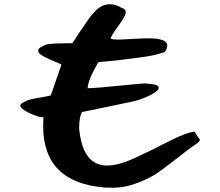

<svg xmlns="http://www.w3.org/2000/svg" viewBox="-20 -875 1040 907"><path d="M98 -395Q108 -404 160 -412.5Q212 -421 220 -425L270 -569Q272 -571 216 -594Q160 -618 160 -635Q160 -645 174 -653Q196 -665 206 -666Q222 -669 258 -670L322 -671L350 -714Q356 -722 373 -747.5Q390 -773 400 -787Q410 -801 427 -819.5Q444 -838 462 -846.5Q480 -855 500 -855Q528 -855 556 -837Q574 -833 574 -818Q574 -800 539 -752.5Q504 -705 504 -695V-694V-692Q512 -688 538 -688Q554 -688 604 -691Q654 -694 680 -694Q770 -694 770 -660Q770 -646 758 -629Q718 -615 672 -608Q648 -604 550 -592Q458 -582 448 -582Q446 -582 442 -577Q394 -493 394 -457Q394 -459 406 -459H412Q434 -459 542 -470Q650 -481 668 -481Q674 -481 674 -480Q730 -477 730 -461Q730 -446 689 -425Q648 -404 600 -394Q574 -388 442 -361L368 -346Q354 -324 354 -273Q354 -257 356 -250Q376 -93 486 -93Q540 -93 621 -130.5Q702 -168 780 -208.5Q858 -249 900 -253Q904 -242 914 -230Q924 -218 924 -214Q924 -207 908 -196Q878 -176 822 -132Q766 -88 728 -61Q690 -34 630 -11Q570 12 508 12Q488 12 476 11Q184 -12 184 -279Q184 -307 186 -321L166 -323Q164 -323 134 -334Q116 -341 96 -353.5Q76 -366 76 -376Q76 -386 98 -395Z"/></svg>

Font: NaniFont Regular
Style: Regular
Weight: 400
Designer: Nanigashitei
Version: Version 1.036